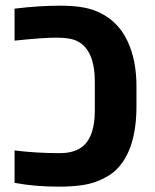

<svg xmlns="http://www.w3.org/2000/svg" viewBox="-20 -660 555 689"><path d="M317.9 -623Q399.4 -592.8 437 -513.7Q469.7 -444.8 469.7 -351.1V-278.8Q469.7 -122.1 397 -50.8Q369.6 -24.4 323.2 -7.3Q276.9 9.8 190.4 9.8Q104 9.8 32.2 -3.9V-120.1Q111.3 -110.4 194.8 -110.4Q278.3 -110.4 304.7 -172.9Q320.3 -209 320.3 -263.7V-366.2Q320.3 -481 256.8 -512.7Q231.9 -524.9 183.1 -524.9Q134.3 -524.9 32.2 -514.2V-628.9Q119.1 -639.6 196 -639.6Q272.9 -639.6 317.9 -623Z"/></svg>

Font: OpenSansHebrew-Bold
Style: Bold
Weight: 700
Foundry: Ascender Corporation, Yanek Iontef
Version: Version 2.001;PS 002.001;hotconv 1.0.70;makeotf.lib2.5.58329